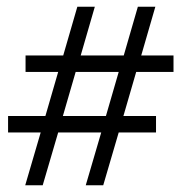

<svg xmlns="http://www.w3.org/2000/svg" viewBox="-20 -551 540 571"><path d="M55 0 101 -157H4V-206H115L153 -337H56V-386H168L210 -531H262L220 -386H348L390 -531H442L400 -386H496V-337H385L347 -206H444V-157H333L287 0H235L281 -157H153L107 0ZM167 -206H295L333 -337H205Z"/></svg>

Font: Spectral SC
Style: Bold
Weight: 700
Designer: Jean-Baptiste Levee
Foundry: Production Type
Version: Version 2.001